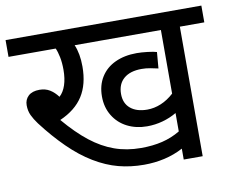

<svg xmlns="http://www.w3.org/2000/svg" viewBox="-71 -713 975 804"><g transform="rotate(-10 416.5 -311.0)"><path d="M832.5 -550.8H728.5V0H647.9V-46.4Q610.4 -26.4 568.1 -16.8Q525.9 -7.3 481.4 -7.3Q423.8 -7.3 372.8 -20.8Q321.8 -34.2 270.3 -65.2Q218.8 -96.2 169.2 -145Q119.6 -193.8 72.8 -255.4Q57.6 -275.9 48.6 -294.9Q39.6 -314 39.6 -337.9Q39.6 -361.8 55.9 -377.2Q72.3 -392.6 103.5 -392.6Q128.4 -392.6 147.2 -381.1Q166 -369.6 181.2 -349.1Q198.7 -364.7 208 -392.6Q217.3 -420.4 217.3 -458Q217.3 -487.8 212.4 -512Q207.5 -536.1 200.7 -550.8H0V-622.1H832.5ZM647.9 -119.6V-197.8Q620.6 -181.6 588.1 -172.6Q555.7 -163.6 521.5 -163.6Q475.1 -163.6 437.5 -182.6Q399.9 -201.7 378.2 -237.3Q356.4 -272.9 356.4 -319.3Q356.4 -366.7 378.2 -401.6Q399.9 -436.5 439.5 -454.8Q479 -473.1 530.8 -473.1Q550.8 -473.1 577.1 -470Q603.5 -466.8 615.7 -462.9L609.9 -394Q594.7 -397.5 576.4 -400.9Q558.1 -404.3 540 -404.3Q490.7 -404.3 463.9 -381.1Q437 -357.9 437 -315.9Q437 -275.9 463.1 -254.2Q489.3 -232.4 534.2 -232.4Q564 -232.4 592.8 -244.4Q621.6 -256.3 647.9 -280.3V-550.8H281.2Q297.9 -512.2 297.9 -457.5Q297.9 -381.8 266.1 -332Q234.4 -282.2 167.5 -252.9Q219.7 -191.4 268.1 -153.6Q316.4 -115.7 368.2 -97.2Q419.9 -78.6 481 -78.6Q531.2 -78.6 571.5 -88.4Q611.8 -98.1 647.9 -119.6Z"/></g></svg>

Font: Noto Sans Devanagari UI
Style: Regular
Weight: 400
Designer: Monotype Design Team
Foundry: Monotype Imaging Inc.
Version: Version 1.06